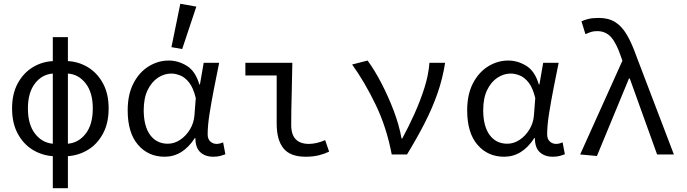

<svg xmlns="http://www.w3.org/2000/svg" viewBox="-20 -819 3640 1018"><path d="M260 179V9Q202 5 153 -25Q104 -55 74 -110.5Q44 -166 44 -244Q44 -322 74 -377Q104 -432 153 -462Q202 -492 260 -495V-622H340V-495Q398 -492 447 -462Q496 -432 526 -377Q556 -322 556 -244Q556 -166 526 -110.5Q496 -55 447 -25Q398 5 340 9V179ZM128 -244Q128 -159 165.5 -110.5Q203 -62 260 -57V-429Q203 -425 165.5 -376.5Q128 -328 128 -244ZM472 -244Q472 -328 434.5 -376.5Q397 -425 340 -429V-57Q397 -62 434.5 -110.5Q472 -159 472 -244Z M853 12Q766 12 711.5 -51.5Q657 -115 657 -234Q657 -318 687.5 -377Q718 -436 768 -467Q818 -498 875 -498Q925 -498 970.5 -470Q1016 -442 1037 -371H1040L1060 -486H1142Q1129 -422 1115 -351Q1101 -280 1091 -216Q1081 -152 1081 -107Q1081 -82 1095 -69Q1109 -56 1129 -56Q1137 -56 1146.5 -58.5Q1156 -61 1163 -64L1175 -1Q1165 3 1149 7.5Q1133 12 1111 12Q1068 12 1042 -12Q1016 -36 1016 -87H1013Q949 12 853 12ZM870 -57Q904 -57 935 -77.5Q966 -98 987 -132.5Q1008 -167 1011 -208L1018 -299Q1005 -353 983 -381Q961 -409 935.5 -419Q910 -429 888 -429Q851 -429 817.5 -407Q784 -385 763 -342Q742 -299 742 -235Q742 -150 776 -103.5Q810 -57 870 -57ZM946 -559 889 -569 936 -799 1021 -784Z M1600 12Q1519 12 1483 -32.5Q1447 -77 1447 -163V-419H1281V-486H1530Q1529 -404 1526.5 -316.5Q1524 -229 1524 -157Q1524 -105 1548 -80.5Q1572 -56 1618 -56Q1637 -56 1659 -61Q1681 -66 1704 -76L1725 -15Q1700 -3 1670 4.5Q1640 12 1600 12Z M2057 0Q2030 -143 1972 -263.5Q1914 -384 1847 -477L1929 -498Q1967 -446 2003 -376.5Q2039 -307 2067.5 -232Q2096 -157 2109 -85H2113Q2147 -148 2177.5 -215.5Q2208 -283 2230 -352Q2252 -421 2257 -486H2340Q2327 -402 2299.5 -323.5Q2272 -245 2231.5 -166Q2191 -87 2138 0Z M2653 12Q2566 12 2511.5 -51.5Q2457 -115 2457 -234Q2457 -318 2487.5 -377Q2518 -436 2568 -467Q2618 -498 2675 -498Q2725 -498 2770.5 -470Q2816 -442 2837 -371H2840L2860 -486H2942Q2929 -422 2915 -351Q2901 -280 2891 -216Q2881 -152 2881 -107Q2881 -82 2895 -69Q2909 -56 2929 -56Q2937 -56 2946.5 -58.5Q2956 -61 2963 -64L2975 -1Q2965 3 2949 7.5Q2933 12 2911 12Q2868 12 2842 -12Q2816 -36 2816 -87H2813Q2749 12 2653 12ZM2670 -57Q2704 -57 2735 -77.5Q2766 -98 2787 -132.5Q2808 -167 2811 -208L2818 -299Q2805 -353 2783 -381Q2761 -409 2735.5 -419Q2710 -429 2688 -429Q2651 -429 2617.5 -407Q2584 -385 2563 -342Q2542 -299 2542 -235Q2542 -150 2576 -103.5Q2610 -57 2670 -57Z M3145 8 3056 0 3280 -497 3272 -520Q3248 -591 3219.5 -622.5Q3191 -654 3146 -654Q3126 -654 3111.5 -649Q3097 -644 3084 -638L3063 -706Q3080 -714 3101.5 -719Q3123 -724 3155 -724Q3206 -724 3241.5 -702Q3277 -680 3303.5 -635Q3330 -590 3355 -519L3553 0H3464L3319 -403H3315Z"/></svg>

Font: SauceCodePro NFM
Style: Regular
Weight: 400
Monospace: yes
Designer: Paul D. Hunt, Teo Tuominen
Foundry: Adobe
Version: Version 2.042;hotconv 1.1.0;makeotfexe 2.6.0;Nerd Fonts 3.3.